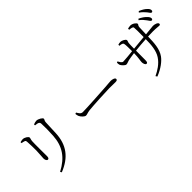

<svg xmlns="http://www.w3.org/2000/svg" viewBox="105 -1776 2791 2791"><g transform="rotate(-45 1500.0 -380.5)"><path d="M365 53C585 -35 695 -180 705 -410C708 -472 711 -567 714 -626C715 -659 731 -663 731 -684C731 -703 671 -740 633 -740C617 -740 592 -733 571 -725L572 -705C599 -702 622 -699 632 -693C651 -684 653 -670 654 -653C658 -583 656 -508 651 -413C639 -207 547 -72 351 31ZM251 -661C272 -657 286 -655 302 -649C319 -643 320 -635 322 -610C325 -574 328 -478 327 -432C325 -348 318 -306 318 -279C318 -247 332 -220 352 -220C366 -220 379 -230 379 -264C379 -299 376 -529 380 -572C383 -608 392 -617 392 -634C392 -657 339 -690 303 -690C290 -690 269 -686 250 -681Z M1125 -415 1104 -408C1106 -390 1108 -375 1115 -357C1128 -326 1171 -281 1197 -281C1224 -281 1235 -293 1289 -300C1363 -308 1656 -324 1717 -324C1776 -324 1811 -322 1844 -322C1876 -322 1884 -333 1884 -348C1884 -372 1840 -385 1806 -385C1780 -385 1756 -380 1689 -376C1647 -373 1286 -350 1200 -350C1161 -350 1145 -382 1125 -415Z M2802 -634C2823 -607 2832 -584 2848 -583C2860 -582 2870 -591 2871 -606C2871 -625 2862 -642 2837 -667C2814 -691 2780 -716 2731 -739L2717 -722C2758 -691 2783 -660 2802 -634ZM2885 -715C2906 -690 2916 -666 2931 -665C2944 -665 2954 -673 2954 -688C2955 -708 2945 -727 2920 -749C2897 -772 2862 -793 2813 -814L2798 -797C2841 -766 2863 -741 2885 -715ZM2058 -508C2057 -494 2059 -469 2064 -457C2074 -435 2115 -391 2137 -391C2158 -391 2180 -403 2206 -410C2237 -416 2278 -423 2332 -430C2330 -320 2317 -292 2317 -256C2317 -231 2329 -191 2352 -191C2371 -191 2377 -206 2377 -246L2378 -435C2443 -442 2522 -449 2596 -453C2595 -337 2586 -225 2533 -145C2479 -62 2392 -9 2316 27L2331 51C2450 5 2534 -63 2574 -118C2641 -209 2644 -336 2647 -456C2685 -458 2720 -459 2749 -459C2819 -459 2853 -452 2873 -452C2890 -452 2895 -459 2895 -472C2895 -499 2842 -516 2806 -516C2783 -516 2774 -510 2648 -500L2653 -640C2655 -678 2672 -673 2672 -693C2672 -713 2622 -752 2577 -752C2560 -752 2541 -747 2522 -743V-720C2563 -716 2591 -711 2594 -692C2598 -654 2597 -591 2596 -496L2378 -475C2378 -523 2379 -565 2381 -582C2383 -613 2393 -614 2393 -634C2393 -658 2337 -686 2307 -686C2291 -686 2272 -682 2257 -677V-656C2297 -652 2320 -646 2325 -627C2332 -603 2332 -518 2332 -470C2274 -464 2175 -453 2135 -453C2110 -453 2093 -486 2077 -515Z"/></g></svg>

Font: Noto Serif CJK KR Light
Style: Regular
Weight: 300
Designer: Ryoko NISHIZUKA 西塚涼子 (kana & ideographs); Frank Grießhammer (Latin, Greek & Cyrillic); Wenlong ZHANG 张文龙 (bopomofo); San
Foundry: Adobe
Version: Version 2.001;hotconv 1.1.0;makeotfexe 2.6.0